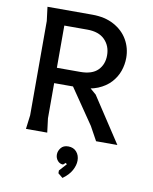

<svg xmlns="http://www.w3.org/2000/svg" viewBox="-99 -774 861 1084"><g transform="rotate(10 331.0 -231.5)"><path d="M84 0 94 -80V-620L84 -700H341Q414 -700 466 -671.5Q518 -643 545 -596Q572 -549 572 -493Q572 -454 559 -417Q546 -380 518 -349.5Q490 -319 445.5 -300.5Q401 -282 338 -282H196V-80L206 0ZM486 0 442 -80 278 -320H367L438 -259L608 0ZM196 -370H330Q398 -370 430.5 -403Q463 -436 463 -488Q463 -542 428.5 -577Q394 -612 328 -612H196ZM335 237 308 215V199L346 157L339 150L325 162Q306 162 293.5 147Q281 132 281 112Q281 92 295 74Q309 56 337 56Q367 56 384.5 76Q402 96 402 126Q402 153 386 182.5Q370 212 335 237Z"/></g></svg>

Font: AR One Sans Medium
Style: Regular
Weight: 500
Designer: Niteesh Yadav
Foundry: Niteesh Yadav
Version: Version 1.001;gftools[0.9.33]